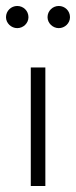

<svg xmlns="http://www.w3.org/2000/svg" viewBox="-23 -623 254 643"><path d="M34.7 -528.8C55.2 -528.8 72.3 -545.4 72.3 -565.4C72.3 -586.9 55.2 -603 34.7 -603C14.6 -603 -2.9 -586.9 -2.9 -565.4C-2.9 -545.4 14.6 -528.8 34.7 -528.8ZM173.8 -528.8C194.3 -528.8 211.4 -545.4 211.4 -565.4C211.4 -586.9 194.3 -603 173.8 -603C153.8 -603 136.2 -586.9 136.2 -565.4C136.2 -545.4 153.8 -528.8 173.8 -528.8ZM80.1 0H128.9V-397H80.1Z"/></svg>

Font: Now Light
Style: Regular
Weight: 300
Designer: Alfredo Marco Pradil
Foundry: Alfredo Marco Pradil
Version: Version 1.200;hotconv 1.0.109;makeotfexe 2.5.65596